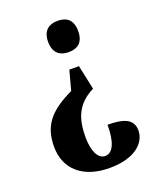

<svg xmlns="http://www.w3.org/2000/svg" viewBox="-137 -624 742 900"><g transform="rotate(-20 234.5 -174.0)"><path d="M259 -540C219 -540 184 -521 184 -462C184 -403 219 -384 259 -384C301 -384 334 -403 334 -462C334 -521 301 -540 259 -540ZM281 -306H233L207 -209C94 -155 42 -98 42 9C42 124 124 192 254 192C382 192 440 133 440 72C440 16 394 -2 313 -2C313 82 293 132 253 132C216 132 196 83 196 19C196 -63 213 -138 307 -184Z"/></g></svg>

Font: Noto Serif Tamil ExtraCondensed ExtraBold
Style: Regular
Weight: 800
Width: 2
Designer: Indian Type Foundry, Tom Grace, and the Monotype Design Team
Foundry: Monotype Imaging Inc.
Version: Version 2.004